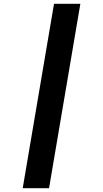

<svg xmlns="http://www.w3.org/2000/svg" viewBox="-20 -843 540 1006"><path d="M99 143 263 -823H401L237 143Z"/></svg>

Font: iosevka_custom_sans_ss08 Heavy
Style: Italic
Weight: 900
Italic angle: -10°
Designer: Belleve Invis
Foundry: Belleve Invis
Version: Version 10.3.0; ttfautohint (v1.8.3)